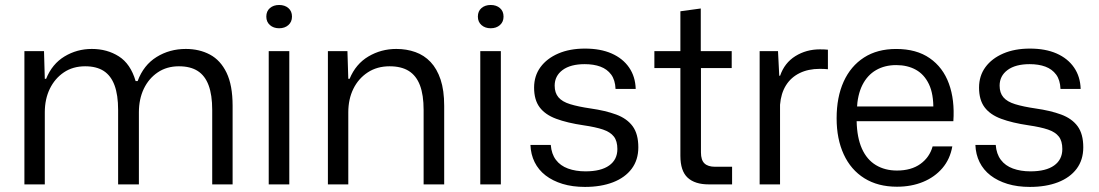

<svg xmlns="http://www.w3.org/2000/svg" viewBox="-20 -726 4329 756"><path d="M76.1 0V-524.7H153.3L156.4 -415.7H161.6Q185.3 -474.3 234.1 -503.8Q282.9 -533.3 341.7 -533.3Q401.9 -533.3 448 -504Q494.1 -474.7 514 -406.9H522Q545.4 -469.9 596.6 -501.6Q647.7 -533.3 711.7 -533.3Q764.9 -533.3 806.6 -511.1Q848.3 -488.9 872.1 -439.6Q895.9 -390.4 895.9 -309.4V0H815.6V-293.1Q815.6 -352 801.4 -390.1Q787.3 -428.1 758.4 -446.6Q729.6 -465 684.3 -465Q636.6 -465 601.1 -441Q565.6 -417 546.2 -376.4Q526.9 -335.7 526.9 -283.7V0H445.1V-293.1Q445.1 -352 431 -390.1Q416.9 -428.1 388.4 -446.6Q359.9 -465 315.3 -465Q266.9 -465 231.4 -441Q195.9 -417 176.1 -376.4Q156.4 -335.7 156.4 -283.7V0Z M1038.1 0V-524.7H1119.1V0ZM1079.1 -614.7Q1057 -614.7 1042.8 -627.3Q1028.6 -639.9 1028.6 -660.6Q1028.6 -682 1042.8 -694.2Q1057 -706.4 1079.1 -706.4Q1101.3 -706.4 1115.5 -694.2Q1129.7 -682 1129.7 -660.6Q1129.7 -639.9 1115.5 -627.3Q1101.3 -614.7 1079.1 -614.7Z M1271.1 0V-524.7H1348L1351.4 -415.7H1356.6Q1380.9 -474.3 1430.8 -503.8Q1480.7 -533.3 1540.4 -533.3Q1581.1 -533.3 1615.6 -520.9Q1650.1 -508.6 1675.4 -481.9Q1700.7 -455.1 1714.9 -412.6Q1729 -370.1 1729 -309.4V0H1648V-293.1Q1648 -352 1633.6 -390.1Q1619.1 -428.1 1589.6 -446.6Q1560.1 -465 1514 -465Q1464.7 -465 1428.1 -441Q1391.4 -417 1371.4 -376.4Q1351.4 -335.7 1351.4 -283.7V0Z M1871.1 0V-524.7H1952.1V0ZM1912.1 -614.7Q1890 -614.7 1875.8 -627.3Q1861.6 -639.9 1861.6 -660.6Q1861.6 -682 1875.8 -694.2Q1890 -706.4 1912.1 -706.4Q1934.3 -706.4 1948.5 -694.2Q1962.7 -682 1962.7 -660.6Q1962.7 -639.9 1948.5 -627.3Q1934.3 -614.7 1912.1 -614.7Z M2283.3 10Q2234.1 10 2195.1 -1.9Q2156 -13.9 2128.1 -35.4Q2100.3 -56.9 2085.1 -87.5Q2070 -118.1 2068.6 -155.3H2148.7Q2151.4 -119.7 2168.9 -96.6Q2186.3 -73.4 2216.5 -62.4Q2246.7 -51.3 2285.4 -51.3Q2346.3 -51.3 2378.6 -74.4Q2410.9 -97.4 2410.9 -139.1Q2410.9 -170.6 2397.1 -188.3Q2383.4 -206 2354.4 -215.9Q2325.3 -225.7 2277.9 -232.6Q2213.4 -242.1 2170 -258.3Q2126.6 -274.4 2104.8 -303.6Q2083 -332.7 2083 -381Q2083 -427.4 2108.1 -461.6Q2133.3 -495.9 2178.3 -515.3Q2223.3 -534.7 2283.4 -534.7Q2344.3 -534.7 2388.3 -515.4Q2432.3 -496 2456.9 -460.4Q2481.6 -424.7 2483.1 -375.9H2403.7Q2402.3 -411 2386.5 -432.4Q2370.7 -453.7 2344.2 -463.6Q2317.7 -473.4 2282.4 -473.4Q2226.4 -473.4 2195.2 -450.3Q2164 -427.1 2164 -388.7Q2164 -360.4 2178.9 -342.9Q2193.7 -325.4 2225.1 -315.8Q2256.6 -306.1 2305 -299Q2363.9 -290.7 2406.3 -275Q2448.7 -259.3 2471.1 -228.9Q2493.4 -198.4 2493.4 -146.1Q2493.4 -96.4 2467.3 -61.5Q2441.1 -26.6 2393.8 -8.3Q2346.4 10 2283.3 10Z M2770.7 0Q2716 0 2687.5 -26.5Q2659 -53 2659 -112.7V-458.1H2556.6V-524.7H2659V-681.6L2739.3 -692.6V-524.7H2861.1V-458.1H2740V-125.9Q2740 -95.6 2753.9 -82.5Q2767.7 -69.4 2795.4 -69.4H2862.6V0Z M2971.1 0V-524.7H3043.4L3048.3 -427.9H3051.7Q3069 -478.4 3111.9 -505.1Q3154.7 -531.7 3208.4 -531.7Q3217.4 -531.7 3225.1 -531.4Q3232.9 -531 3239.9 -530.3V-453.4Q3233.4 -454.1 3225.1 -454.5Q3216.9 -454.9 3208 -454.9Q3162.4 -454.9 3128.4 -438.1Q3094.4 -421.4 3074.7 -389.9Q3055 -358.3 3051.4 -313.4V0Z M3511.7 9.2Q3436.8 9.2 3383.5 -24.1Q3330.2 -57.3 3302.2 -118.2Q3274.2 -179 3274.2 -260.3Q3274.2 -343.5 3301.9 -404.7Q3329.7 -465.8 3382 -499.5Q3434.3 -533.2 3508.8 -533.2Q3588.7 -533.2 3640.8 -496.9Q3693 -460.7 3716.3 -396.7Q3739.7 -332.7 3733.8 -248.7H3353Q3354.5 -183.7 3373.9 -140.5Q3393.3 -97.3 3428.9 -75.9Q3464.5 -54.5 3511.7 -54.5Q3568 -54.5 3604.1 -80.5Q3640.2 -106.5 3652.2 -149.5H3729.7Q3721 -99.5 3690.7 -64Q3660.3 -28.5 3614.4 -9.7Q3568.5 9.2 3511.7 9.2ZM3353.8 -295 3345.3 -306.8H3663.7L3655 -293.5Q3656.2 -355.7 3637.8 -394.3Q3619.5 -432.8 3586.3 -451.3Q3553.2 -469.7 3508.8 -469.7Q3463.5 -469.7 3429.4 -449.9Q3395.3 -430.2 3375.7 -391.4Q3356.2 -352.7 3353.8 -295Z M4035.3 10Q3986.1 10 3947.1 -1.9Q3908 -13.9 3880.1 -35.4Q3852.3 -56.9 3837.1 -87.5Q3822 -118.1 3820.6 -155.3H3900.7Q3903.4 -119.7 3920.9 -96.6Q3938.3 -73.4 3968.5 -62.4Q3998.7 -51.3 4037.4 -51.3Q4098.3 -51.3 4130.6 -74.4Q4162.9 -97.4 4162.9 -139.1Q4162.9 -170.6 4149.1 -188.3Q4135.4 -206 4106.4 -215.9Q4077.3 -225.7 4029.9 -232.6Q3965.4 -242.1 3922 -258.3Q3878.6 -274.4 3856.8 -303.6Q3835 -332.7 3835 -381Q3835 -427.4 3860.1 -461.6Q3885.3 -495.9 3930.3 -515.3Q3975.3 -534.7 4035.4 -534.7Q4096.3 -534.7 4140.3 -515.4Q4184.3 -496 4208.9 -460.4Q4233.6 -424.7 4235.1 -375.9H4155.7Q4154.3 -411 4138.5 -432.4Q4122.7 -453.7 4096.2 -463.6Q4069.7 -473.4 4034.4 -473.4Q3978.4 -473.4 3947.2 -450.3Q3916 -427.1 3916 -388.7Q3916 -360.4 3930.9 -342.9Q3945.7 -325.4 3977.1 -315.8Q4008.6 -306.1 4057 -299Q4115.9 -290.7 4158.3 -275Q4200.7 -259.3 4223.1 -228.9Q4245.4 -198.4 4245.4 -146.1Q4245.4 -96.4 4219.3 -61.5Q4193.1 -26.6 4145.8 -8.3Q4098.4 10 4035.3 10Z"/></svg>

Font: Mona Sans ExtraLight
Style: Regular
Weight: 200
Designer: Deni Anggara
Foundry: GitHub
Version: Version 2.000